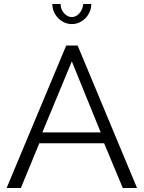

<svg xmlns="http://www.w3.org/2000/svg" viewBox="-20 -937 716 957"><path d="M310 -710H367L663 0H592L499 -223H176L84 0H13ZM482 -277 338 -631 191 -277ZM338 -852Q359 -852 375.5 -870.5Q392 -889 395 -917H435Q435 -896 427 -878Q419 -860 406 -846.5Q393 -833 375.5 -825Q358 -817 338 -817Q318 -817 300.5 -825Q283 -833 270 -846.5Q257 -860 249 -878Q241 -896 241 -917H282Q282 -891 299 -871.5Q316 -852 338 -852Z"/></svg>

Font: Rising Sun Light
Style: Regular
Weight: 300
Designer: Matt McInerney, Pablo Impallari, Rodrigo Fuenzalida (Raleway font), Stephen Hutchings (Greek), Cristiano Sobral (main ch
Foundry: The Rising Sun Project Authors
Version: Version 4.327; ttfautohint (v1.8.4.7-5d5b-dirty)